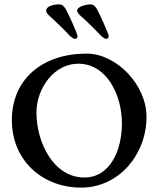

<svg xmlns="http://www.w3.org/2000/svg" viewBox="-20 -842 710 874"><path d="M331 -794C331 -786 340 -776 349 -768C370 -750 422 -699 436 -683C442 -676 456 -665 464 -665C469 -665 475 -670 475 -678C475 -685 435 -777 421 -801C411 -817 404 -822 391 -822C367 -822 331 -810 331 -794ZM279 -801C269 -817 262 -822 249 -822C218 -822 190 -811 190 -794C190 -785 198 -776 207 -768C228 -750 280 -699 294 -683C300 -676 314 -665 322 -665C328 -665 333 -670 333 -677C333 -687 293 -777 279 -801ZM146 -330C146 -440 226 -552 336 -552C466 -552 535 -410 535 -280C535 -161 483 -34 364 -34C225 -34 146 -191 146 -330ZM374 -598C176 -598 34 -484 34 -295C34 -113 171 12 350 12C521 12 647 -139 647 -310C647 -456 510 -598 374 -598Z"/></svg>

Font: EB Garamond SC 08
Style: Regular
Weight: 400
Version: Version 0.016